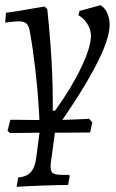

<svg xmlns="http://www.w3.org/2000/svg" viewBox="-20 -484 447 739"><path d="M133 65Q134 8 129.5 -65.5Q125 -139 116 -217Q107 -295 95 -362Q91 -385 81.5 -393.5Q72 -402 52 -402Q46 -402 30 -400.5Q14 -399 0 -397L3 -435Q21 -437 52.5 -442Q84 -447 151 -459L162 -449Q173 -344 178.5 -248Q184 -152 183 -58H192Q256 -147 293 -225Q330 -303 330 -346Q330 -369 316.5 -391.5Q303 -414 282 -425L286 -442L367 -464Q384 -454 393 -433.5Q402 -413 402 -388Q402 -330 341 -216.5Q280 -103 158 65ZM195 0 176 140Q172 169 180 179Q188 189 216 189H247L248 195L242 228Q206 228 150 230Q94 232 44 235L50 199Q72 197 86 189Q100 181 108.5 163.5Q117 146 120 119L136 -4ZM18 28 9 19 20 -23Q20 -23 37 -23Q54 -23 80.5 -22.5Q107 -22 135.5 -22Q164 -22 186 -22Q208 -22 232 -23Q256 -24 276.5 -24.5Q297 -25 310 -26Q323 -27 323 -27L335 -13L327 26L159 27Q138 27 114 27Q90 27 68 27.5Q46 28 32 28Q18 28 18 28Z"/></svg>

Font: Alegreya
Style: Italic
Weight: 400
Italic angle: -7°
Designer: Juan Pablo del Peral
Foundry: Huerta Tipografica
Version: Version 2.009